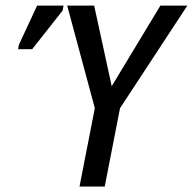

<svg xmlns="http://www.w3.org/2000/svg" viewBox="-20 -679 702 699"><path d="M361.3 0H269.5L325.2 -285.2L224.6 -658.7H322.8L386.7 -365.2L564 -658.7H662.1L417 -285.2ZM45.9 -500 48.8 -516.1 115.2 -658.7H211.4L208 -640.6L97.2 -500Z"/></svg>

Font: Liberation Mono
Style: Italic
Weight: 400
Italic angle: -12°
Monospace: yes
Designer: Steve Matteson
Foundry: Ascender Corporation
Version: Version 2.1.5